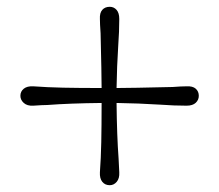

<svg xmlns="http://www.w3.org/2000/svg" viewBox="-20 -545 645 565"><path d="M565 -263Q565 -251 556 -242.5Q547 -234 529 -234Q492 -234 452 -237Q388 -241 323 -242Q324 -145 329 -78L331 -38Q332 -20 323.5 -10Q315 0 303 0Q289 0 281 -10Q273 -20 274 -38Q277 -79 278 -126.5Q279 -174 279 -242Q184 -241 119 -236Q106 -236 78 -234Q60 -233 50 -242Q40 -251 40 -263Q40 -276 50 -284Q60 -292 78 -291Q119 -288 165.5 -287Q212 -286 279 -286Q279 -324 276 -447Q274 -475 274 -489Q273 -507 281 -516Q289 -525 303 -525Q315 -525 323 -516Q331 -507 331 -489Q331 -453 328 -412Q324 -350 323 -286Q362 -286 488 -289Q514 -291 529 -291Q547 -292 556 -284Q565 -276 565 -263Z"/></svg>

Font: Hina Mincho
Style: Regular
Weight: 400
Designer: satsuyako
Foundry: satsuyako
Version: Version 1.100